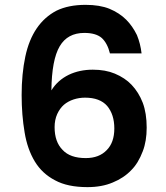

<svg xmlns="http://www.w3.org/2000/svg" viewBox="-20 -766 680 788"><path d="M431.2 -546.9Q420.9 -588.4 397.9 -609.9Q374 -630.9 326.2 -630.9Q257.3 -630.9 225.1 -576.2Q192.4 -521 190.9 -395Q216.3 -436.5 262.2 -459Q306.2 -480 360.8 -480Q412.6 -480 451.2 -463.9Q493.2 -446.3 520 -418Q549.3 -387.2 565.9 -344.2Q582 -301.3 582 -242.2Q582 -186.5 565.9 -145Q547.4 -96.2 519 -67.9Q488.3 -35.6 442.9 -17.1Q398.4 2 338.9 2Q257.3 2 206.1 -25.9Q153.3 -53.2 123 -103Q92.3 -153.8 81.1 -222.2Q68.8 -293.9 68.8 -376Q68.8 -462.9 84 -534.2Q98.6 -602.5 130.9 -649.9Q163.1 -696.8 211.9 -722.2Q261.2 -746.1 331.1 -746.1Q389.2 -746.1 429.2 -730Q470.2 -712.9 498 -685.1Q523.9 -659.2 542 -622.1Q556.6 -586.4 561 -546.9ZM204.1 -244.1Q204.1 -183.6 236.8 -150.9Q267.6 -117.2 332 -117.2Q386.7 -117.2 418 -149.9Q449.2 -181.2 449.2 -238.8Q449.2 -295.9 419.9 -331.1Q390.1 -365.2 329.1 -365.2Q304.7 -365.2 282.2 -357.9Q258.8 -350.1 242.2 -335.9Q225.6 -321.3 214.8 -297.9Q204.1 -273.9 204.1 -244.1Z"/></svg>

Font: PoppinsZ SemiBold
Style: Regular
Weight: 600
Designer: Ninad Kale (Devanagari), Jonny Pinhorn (Latin)
Foundry: Indian Type Foundry
Version: Version 3.002;FEAKit 1.0